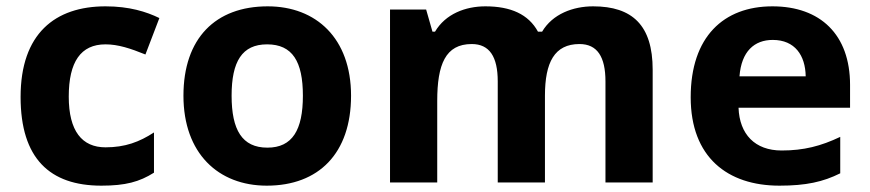

<svg xmlns="http://www.w3.org/2000/svg" viewBox="-20 -576 2746 606"><path d="M300 10C376 10 420 -2 466 -31V-158C420 -128 375 -111 313 -111C239 -111 197 -162 197 -271C197 -381 235 -436 313 -436C353 -436 392 -423 439 -404L483 -519C442 -539 388 -556 313 -556C154 -556 45 -470 45 -270C45 -76 137 10 300 10Z M1088 -274C1088 -455 978 -556 825 -556C660 -556 559 -455 559 -274C559 -92 669 10 822 10C986 10 1088 -92 1088 -274ZM711 -274C711 -382 744 -436 823 -436C903 -436 936 -382 936 -274C936 -166 903 -110 824 -110C744 -110 711 -166 711 -274Z M1852 -556C1789 -556 1724 -532 1691 -476H1678C1648 -531 1592 -556 1512 -556C1449 -556 1386 -532 1353 -476H1345L1325 -546H1211V0H1360V-257C1360 -373 1386 -437 1469 -437C1525 -437 1551 -397 1551 -319V0H1700V-274C1700 -379 1730 -437 1809 -437C1865 -437 1891 -397 1891 -319V0H2040V-356C2040 -496 1976 -556 1852 -556Z M2418 -556C2264 -556 2160 -460 2160 -269C2160 -80 2276 10 2440 10C2524 10 2578 -2 2632 -29V-144C2571 -115 2517 -101 2447 -101C2363 -101 2314 -152 2311 -236H2663V-308C2663 -467 2569 -556 2418 -556ZM2419 -450C2489 -450 2522 -401 2523 -335H2314C2320 -414 2361 -450 2419 -450Z"/></svg>

Font: Noto Sans Gunjala Gondi
Style: Bold
Weight: 700
Designer: Ek Type
Foundry: Ek Type
Version: Version 1.004